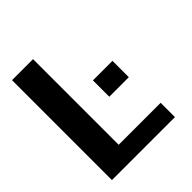

<svg xmlns="http://www.w3.org/2000/svg" viewBox="-188 -796 917 917"><g transform="rotate(-45 271.0 -337.5)"><path d="M40.5 0H466V-96.5H182.5V-675H40.5ZM313 -401V-290.5H445V-401Z"/></g></svg>

Font: Anybody UltraCondensed Thin SemiBold
Style: Regular
Weight: 600
Version: Version 1.111